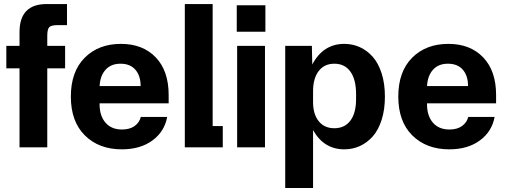

<svg xmlns="http://www.w3.org/2000/svg" viewBox="-20 -726 2494 946"><path d="M76.2 -567.9Q76.2 -706.1 210 -706.1H310.1V-602.1H262.2Q232.4 -602.1 222.7 -592Q212.9 -582 212.9 -549.8V-500H300.8V-389.2H212.9V0H76.2V-389.2H11.2V-500H76.2Z M580.1 9.8Q467.8 9.8 398.4 -58.6Q329.1 -127 329.1 -250Q329.1 -373 397.2 -441.4Q465.3 -509.8 575.7 -509.8Q683.6 -509.8 747.3 -443.4Q811 -377 811 -257.8V-216.8H470.7V-211.9Q470.7 -155.3 499.8 -121.6Q528.8 -87.9 581.1 -87.9Q619.1 -87.9 643.1 -105Q667 -122.1 673.8 -149.9H803.7Q790.5 -77.6 731 -33.9Q671.4 9.8 580.1 9.8ZM470.7 -301.8H672.9Q672.9 -352.5 647.2 -382.3Q621.6 -412.1 573.7 -412.1Q527.3 -412.1 500.5 -382.8Q473.6 -353.5 470.7 -301.8Z M890.6 0V-706.1H1027.8V-105H1077.6V0Z M1148.4 0V-500H1285.6V0ZM1146.5 -569.8H1287.6V-700.2H1146.5Z M1385.3 200.2V-500H1516.6L1518.6 -408.2Q1572.3 -509.8 1676.3 -509.8Q1717.3 -509.8 1752.9 -493.7Q1788.6 -477.5 1816.4 -446.3Q1844.2 -415 1860.4 -364.5Q1876.5 -314 1876.5 -250Q1876.5 -186 1860.4 -135.5Q1844.2 -85 1816.4 -53.7Q1788.6 -22.5 1752.9 -6.3Q1717.3 9.8 1676.3 9.8Q1575.7 9.8 1522.5 -85V200.2ZM1522.5 -222.2Q1522.5 -163.6 1550.3 -128.9Q1578.1 -94.2 1627.4 -94.2Q1678.2 -94.2 1706.3 -131.6Q1734.4 -168.9 1734.4 -237.8V-262.2Q1734.4 -334 1706.5 -373Q1678.7 -412.1 1627.4 -412.1Q1577.6 -412.1 1550 -375.7Q1522.5 -339.4 1522.5 -276.9Z M2193.4 9.8Q2081.1 9.8 2011.7 -58.6Q1942.4 -127 1942.4 -250Q1942.4 -373 2010.5 -441.4Q2078.6 -509.8 2189 -509.8Q2296.9 -509.8 2360.6 -443.4Q2424.3 -377 2424.3 -257.8V-216.8H2084V-211.9Q2084 -155.3 2113 -121.6Q2142.1 -87.9 2194.3 -87.9Q2232.4 -87.9 2256.3 -105Q2280.3 -122.1 2287.1 -149.9H2417Q2403.8 -77.6 2344.2 -33.9Q2284.7 9.8 2193.4 9.8ZM2084 -301.8H2286.1Q2286.1 -352.5 2260.5 -382.3Q2234.9 -412.1 2187 -412.1Q2140.6 -412.1 2113.8 -382.8Q2086.9 -353.5 2084 -301.8Z"/></svg>

Font: TASA Orbiter Deck
Style: Bold
Weight: 700
Designer: Weizhong Zhang
Version: Version 1.000;Glyphs 3.1.2 (3151)